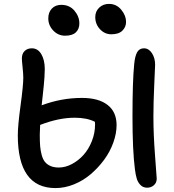

<svg xmlns="http://www.w3.org/2000/svg" viewBox="-20 -982 898 990"><path d="M554.2 -805.2Q520 -805.2 495.6 -831.3Q471.2 -857.4 471.2 -894Q471.2 -923.3 491.5 -942.6Q511.7 -961.9 542 -961.9Q580.1 -961.9 605 -932.1Q629.9 -902.3 629.9 -868.2Q629.9 -842.8 611.1 -824Q592.3 -805.2 554.2 -805.2ZM315.9 -797.9Q279.8 -797.9 254.4 -824.7Q229 -851.6 229 -887.2Q229 -918.5 247.3 -937.7Q265.6 -957 295.9 -957Q338.4 -957 363.8 -927Q389.2 -897 389.2 -860.8Q389.2 -832.5 371.1 -815.2Q353 -797.9 315.9 -797.9ZM266.1 -12.2Q71.8 -12.2 71.8 -284.2Q71.8 -333.5 85.9 -437.3Q100.1 -541 100.1 -581.1Q100.1 -601.1 96.4 -635.3Q92.8 -669.4 92.8 -680.2Q92.8 -705.6 107.2 -719.2Q121.6 -732.9 144 -732.9Q175.3 -732.9 193.1 -702.6Q210.9 -672.4 210.9 -625Q210.9 -607.4 209.2 -583Q207.5 -558.6 205.6 -539.6Q203.6 -520.5 200.2 -488.3Q196.8 -456.1 194.8 -439Q296.4 -477.1 402.8 -477.1Q488.3 -477.1 534.7 -440.9Q581.1 -404.8 581.1 -336.9Q581.1 -293.5 564.2 -246.6Q547.4 -199.7 517.1 -158.4Q486.8 -117.2 448 -84Q409.2 -50.8 361.6 -31.5Q314 -12.2 266.1 -12.2ZM738.8 -14.2Q718.3 -14.2 704.8 -27.6Q691.4 -41 685.5 -59.8Q679.7 -78.6 675.8 -107.9Q663.1 -205.6 663.1 -380.9Q663.1 -563.5 671.9 -650.9Q675.8 -692.9 687.3 -712.9Q698.7 -732.9 722.2 -732.9Q747.1 -732.9 763.4 -708Q779.8 -683.1 779.8 -647.9Q779.8 -640.6 775.4 -545.9Q771 -451.2 771 -380.9Q771 -289.1 779.5 -178.7Q788.1 -68.4 788.1 -61Q788.1 -39.6 773.4 -26.9Q758.8 -14.2 738.8 -14.2ZM185.1 -287.1Q185.1 -252.4 187 -228.5Q189 -204.6 195.1 -182.4Q201.2 -160.2 211.9 -147Q222.7 -133.8 240.5 -126Q258.3 -118.2 283.2 -118.2Q316.9 -118.2 350.6 -136Q384.3 -153.8 410.6 -183.1Q437 -212.4 453.6 -254.2Q470.2 -295.9 470.2 -340.8Q470.2 -350.1 469.2 -354Q428.2 -375 365.2 -375Q282.7 -375 187 -337.9Q185.1 -303.7 185.1 -287.1Z"/></svg>

Font: Shantell Sans Bouncy
Style: Regular
Weight: 500
Designer: Stephen Nixon, Anya Danilova, Shantell Martin
Foundry: Arrow Type
Version: Version 1.006;[9816181b4]